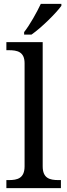

<svg xmlns="http://www.w3.org/2000/svg" viewBox="-20 -979 350 999"><path d="M25.9 -42H13.2V0H296.9V-42H284.2C237.8 -42 202.1 -51.8 202.1 -113.8V-759.8H13.2V-717.8H25.9C69.3 -717.8 107.9 -710 107.9 -649.9V-113.8C107.9 -51.3 70.8 -42 25.9 -42ZM105.5 -798.8H143.6C195.3 -834.5 272.9 -911.6 299.3 -948.7V-959H192.4C171.9 -915.5 135.7 -850.1 105.5 -812Z"/></svg>

Font: The Erased English
Style: Regular
Weight: 400
Designer: Monotype Design team + ligartures altered by 180 Amsterdam
Foundry: Monotype Imaging Inc.
Version: Version 1.030;Glyphs 3.1.2 (3151)